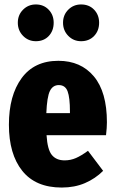

<svg xmlns="http://www.w3.org/2000/svg" viewBox="-20 -824 518 862"><path d="M456 -217H189Q193 -152 213 -128Q233 -104 270 -104Q297 -104 321 -114.5Q345 -125 375 -147L443 -57Q408 -22 361.5 -2Q315 18 257 18Q140 18 80 -57Q20 -132 20 -264Q20 -395 77 -473Q134 -551 242 -551Q343 -551 401.5 -481Q460 -411 460 -275Q460 -251 456 -217ZM294 -323Q294 -386 283.5 -414Q273 -442 244 -442Q217 -442 204 -415.5Q191 -389 188 -316H294ZM221 -722Q221 -686 199 -662.5Q177 -639 141 -639Q107 -639 83.5 -663Q60 -687 60 -722Q60 -757 83.5 -780.5Q107 -804 141 -804Q176 -804 198.5 -780.5Q221 -757 221 -722ZM425 -722Q425 -686 402.5 -662.5Q380 -639 344 -639Q310 -639 286.5 -663Q263 -687 263 -722Q263 -757 286.5 -780.5Q310 -804 344 -804Q380 -804 402.5 -780.5Q425 -757 425 -722Z"/></svg>

Font: Fira Sans Compressed ExtraBold
Style: Regular
Weight: 800
Width: 1
Designer: bBox Type GmbH & Carrois Corporate GbR & Edenspiekermann AG
Foundry: bBox Type GmbH & Carrois Corporate GbR & Edenspiekermann AG
Version: Version 4.301